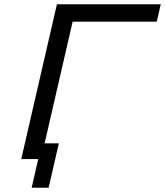

<svg xmlns="http://www.w3.org/2000/svg" viewBox="-20 -749 777 904"><path d="M190 -74H257L209 135H129L160 0H80L248 -729H737L718 -647H322Z"/></svg>

Font: Miedinger
Style: Italic
Weight: 400
Italic angle: -13°
Version: Version 001.000